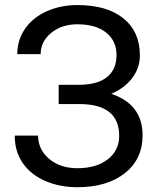

<svg xmlns="http://www.w3.org/2000/svg" viewBox="-20 -741 633 770"><path d="M447.3 -520Q447.3 -576.7 406 -610.1Q364.7 -643.6 290 -643.6Q227.5 -643.6 185.3 -609.1Q143.1 -574.7 143.1 -523.9H49.3Q49.3 -580.6 80.3 -625.5Q111.3 -670.4 167 -695.6Q222.7 -720.7 290 -720.7Q409.2 -720.7 475.1 -667.2Q541 -613.8 541 -518.6Q541 -469.2 510.7 -428.7Q480.5 -388.2 426.3 -364.7Q551.8 -322.8 551.8 -198.2Q551.8 -102.5 480.5 -46.4Q409.2 9.8 290 9.8Q219.2 9.8 161.4 -15.4Q103.5 -40.5 71.3 -86.9Q39.1 -133.3 39.1 -197.3H132.8Q132.8 -141.1 177.2 -103.8Q221.7 -66.4 290 -66.4Q366.7 -66.4 412.4 -102.1Q458 -137.7 458 -196.3Q458 -321.3 303.2 -323.7H215.3V-400.9H302.7Q374 -402.3 410.6 -433.1Q447.3 -463.9 447.3 -520Z"/></svg>

Font: MAUL
Style: Regular
Weight: 400
Designer: MAUL
Version: Version 1.0; 2020; ttfautohint (v1.8.3)